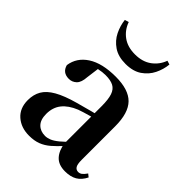

<svg xmlns="http://www.w3.org/2000/svg" viewBox="-236 -928 1058 1058"><g transform="rotate(45 292.5 -399.5)"><path d="M186.6 16.2Q124.2 16.2 83.8 -19.4Q43.3 -54.9 43.3 -117.6Q43.3 -161.2 62 -193.6Q80.7 -226.1 125.1 -251.5Q169.6 -277 245.4 -297.9Q284.8 -309.4 334.4 -322Q384 -334.6 424 -344.4V-318.9Q384 -308.9 344 -297.6Q303.9 -286.4 277.1 -276.7Q223.3 -254.9 196.1 -220.6Q168.8 -186.4 168.8 -135.9Q168.8 -90.4 191.1 -67.9Q213.3 -45.3 250 -45.3Q266.3 -45.3 284.7 -52.6Q303.1 -59.9 327.4 -79.7Q351.8 -99.4 385.3 -135.5L400.8 -82.4H365.7Q336.6 -50.6 311.2 -28.7Q285.7 -6.8 256.4 4.7Q227 16.2 186.6 16.2ZM466.1 15.2Q414.6 15.2 387.9 -14.2Q361.2 -43.6 354.9 -94V-96.5V-381.4Q354.9 -434.7 344.8 -464.5Q334.7 -494.3 311.6 -506.3Q288.5 -518.3 250 -518.3Q224.4 -518.3 197.3 -512.2Q170.2 -506.1 133.8 -491.2L196.1 -516.3L185.9 -439.2Q183.3 -395.9 164.6 -378Q145.8 -360.2 120.3 -360.2Q71.1 -360.2 59.2 -406.5Q68.9 -473.5 129.4 -512.7Q189.9 -551.9 295.1 -551.9Q395.4 -551.9 440.7 -505.9Q486.1 -459.8 486.1 -356.2V-94.8Q486.1 -60.3 494.8 -47Q503.6 -33.8 519.7 -33.8Q531.3 -33.8 541.3 -40.9Q551.3 -48.1 564.7 -67.2L581.9 -53.4Q564 -17.5 536.2 -1.1Q508.4 15.2 466.1 15.2ZM109.1 -808.2 132.6 -815.2Q149 -768.8 187 -741.1Q225 -713.3 282.9 -713.3Q341.1 -713.3 379.7 -741.8Q418.2 -770.3 434.2 -815.2L456.7 -808.2Q452.9 -767.4 434 -728.7Q415.1 -690.1 378.1 -664.7Q341 -639.3 282.9 -639.3Q225.8 -639.3 188.6 -664.7Q151.5 -690.1 132.6 -728.7Q113.6 -767.4 109.1 -808.2Z"/></g></svg>

Font: Noto Serif KR
Style: Regular
Weight: 200
Designer: Ryoko NISHIZUKA 西塚涼子 (kana & ideographs); Frank Grießhammer (Latin, Greek & Cyrillic); Wenlong ZHANG 张文龙 (bopomofo); San
Foundry: Adobe
Version: Version 2.001;hotconv 1.1.0;makeotfexe 2.6.0